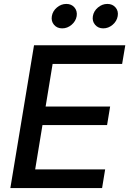

<svg xmlns="http://www.w3.org/2000/svg" viewBox="-20 -958 658 978"><path d="M32.7 0 153.3 -727.5H618.2L602.1 -632.3H248L212.4 -415.5H541L525.4 -320.8H196.3L159.2 -95.2H515.6L500 0ZM505.9 -813.5Q480 -813.5 464.4 -831.8Q448.7 -850.1 453.1 -876Q457.5 -901.9 479 -919.9Q500.5 -938 526.9 -938Q553.2 -938 568.6 -919.9Q584 -901.9 579.6 -876Q575.2 -850.1 553.7 -831.8Q532.2 -813.5 505.9 -813.5ZM296.9 -813.5Q270.5 -813.5 255.1 -831.8Q239.7 -850.1 244.1 -876Q248.5 -901.9 270 -919.9Q291.5 -938 317.9 -938Q344.2 -938 359.4 -919.9Q374.5 -901.9 370.6 -876Q366.2 -850.1 344.7 -831.8Q323.2 -813.5 296.9 -813.5Z"/></svg>

Font: Inter 18pt Medium
Style: Italic
Weight: 500
Italic angle: -9.3988°
Designer: Rasmus Andersson
Foundry: rsms
Version: Version 4.001;git-66647c0bb